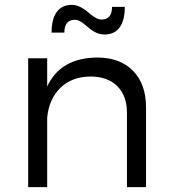

<svg xmlns="http://www.w3.org/2000/svg" viewBox="-20 -765 696 785"><path d="M95.2 0V-526.9H172.9V-411.1Q227.1 -528.3 377 -529.8Q471.2 -529.8 524.2 -475.3Q577.1 -420.9 577.1 -325.2V0H499V-304.2Q499 -373.5 459.5 -412.8Q419.9 -452.1 350.1 -452.1Q273.4 -451.7 226.6 -405.5Q179.7 -359.4 172.9 -283.2V0ZM190.9 -631.8Q190.9 -687.5 212.2 -716.3Q233.4 -745.1 273.9 -745.1Q291.5 -745.1 309.6 -735.8Q327.6 -726.6 340.1 -715.1Q352.5 -703.6 367.7 -694.3Q382.8 -685.1 395 -685.1Q438 -685.1 438 -736.8H490.2Q490.2 -681.2 469 -652.6Q447.8 -624 407.2 -624Q391.1 -624 376.2 -630.1Q361.3 -636.2 350.1 -645.3Q338.9 -654.3 328.6 -663.1Q318.4 -671.9 307.4 -678Q296.4 -684.1 286.1 -684.1Q243.2 -684.1 243.2 -631.8Z"/></svg>

Font: Montserrat Light
Style: Regular
Weight: 300
Designer: Julieta Ulanovsky
Foundry: Julieta Ulanovsky
Version: Version 1.000;PS 002.000;hotconv 1.0.70;makeotf.lib2.5.58329